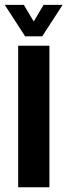

<svg xmlns="http://www.w3.org/2000/svg" viewBox="-28 -794 286 814"><path d="M49 0V-600H181.5V0ZM78.5 -640 -8 -773.5H73L115 -703L157 -773.5H237.5L151 -640Z"/></svg>

Font: Big Shoulders Stencil Text ExtraBold
Style: Regular
Weight: 800
Designer: Patric King
Foundry: XO Type Co
Version: Version 1.000